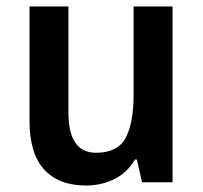

<svg xmlns="http://www.w3.org/2000/svg" viewBox="-20 -562 626 592"><path d="M512 -542V0H418L402 -70H396Q372 -29 332 -9.5Q292 10 245 10Q161 10 116 -39.5Q71 -89 71 -189V-542H191V-215Q191 -91 276 -91Q343 -91 367.5 -137Q392 -183 392 -271V-542Z"/></svg>

Font: Noto Sans Telugu SemiCondensed SemiBold
Style: Regular
Weight: 600
Width: 4
Designer: Jelle Bosma - Monotype Design Team
Foundry: Monotype Imaging Inc.
Version: Version 2.005; ttfautohint (v1.8.4.7-5d5b)